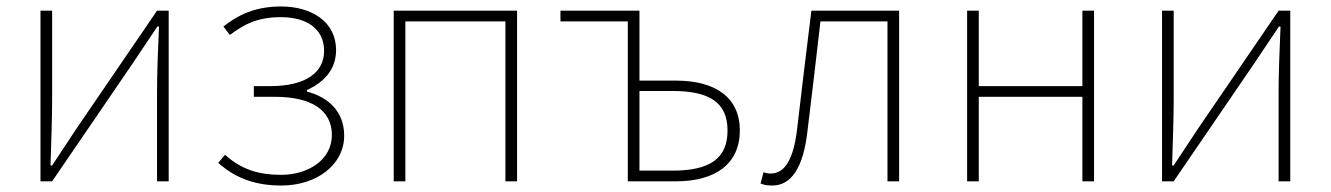

<svg xmlns="http://www.w3.org/2000/svg" viewBox="-20 -560 4110 593"><path d="M105 0H141L389 -363C411 -396 444 -445 466 -478H471C468 -407 465 -336 465 -277V0H501V-527H465L217 -164C195 -131 163 -82 141 -49H136C138 -120 141 -191 141 -249V-527H105Z M849 13C958 13 1043 -51 1043 -141C1043 -220 988 -262 928 -277V-282C982 -306 1018 -347 1018 -405C1018 -494 941 -540 848 -540C767 -540 714 -513 670 -478L690 -452C734 -485 775 -507 848 -507C923 -507 981 -474 981 -403C981 -337 926 -294 814 -294H764V-261H829C940 -261 1005 -221 1005 -143C1005 -67 933 -20 848 -20C782 -20 727 -35 675 -82L654 -57C711 -6 775 13 849 13Z M1196 0H1232V-494H1541V0H1577V-527H1196Z M1919 0H2068C2191 0 2265 -55 2265 -157C2265 -258 2191 -311 2068 -311H1955V-527H1711V-494H1919ZM1955 -33V-279H2057C2172 -279 2227 -243 2227 -157C2227 -70 2172 -33 2057 -33Z M2365 13C2423 13 2461 -40 2474 -156C2488 -270 2501 -381 2514 -494H2721V0H2757V-527H2486C2471 -405 2456 -284 2442 -162C2431 -68 2404 -24 2360 -24C2351 -24 2345 -26 2338 -28L2329 7C2340 11 2349 13 2365 13Z M2967 0H3003V-261H3323V0H3359V-527H3323V-294H3003V-527H2967Z M3569 0H3605L3853 -363C3875 -396 3908 -445 3930 -478H3935C3932 -407 3929 -336 3929 -277V0H3965V-527H3929L3681 -164C3659 -131 3627 -82 3605 -49H3600C3602 -120 3605 -191 3605 -249V-527H3569Z"/></svg>

Font: Noto Sans JP Thin
Style: Regular
Weight: 100
Designer: Ryoko NISHIZUKA 西塚涼子 (kana, bopomofo & ideographs); Paul D. Hunt (Latin, Greek & Cyrillic); Sandoll Communications 산돌커뮤니
Foundry: Adobe
Version: Version 2.004;hotconv 1.0.118;makeotfexe 2.5.65603